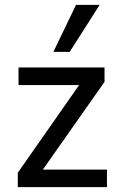

<svg xmlns="http://www.w3.org/2000/svg" viewBox="-20 -768 496 788"><path d="M53 0V-59L323 -445L325 -419H56V-491H409V-432L137 -45L135 -72H419V0ZM199 -555 292 -748H389L266 -555Z"/></svg>

Font: Nunito Sans 10pt SemiCondensed Medium
Style: Regular
Weight: 500
Width: 4
Designer: Vernon Adams
Foundry: Vernon Adams
Version: Version 3.101;gftools[0.9.27]